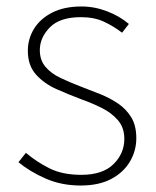

<svg xmlns="http://www.w3.org/2000/svg" viewBox="-20 -560 481 593"><path d="M229 13Q170 13 121 -8.5Q72 -30 37 -59L60 -88Q93 -60 133 -40Q173 -20 231 -20Q297 -20 330.5 -53Q364 -86 364 -131Q364 -166 344 -189Q324 -212 293.5 -227Q263 -242 232 -253Q192 -268 154 -285Q116 -302 91 -330Q66 -358 66 -403Q66 -440 85 -471Q104 -502 141 -521Q178 -540 232 -540Q272 -540 311 -525Q350 -510 378 -486L357 -459Q331 -479 301 -493Q271 -507 230 -507Q165 -507 134 -475.5Q103 -444 103 -405Q103 -374 120.5 -353.5Q138 -333 166.5 -319.5Q195 -306 226 -294Q258 -282 289 -269.5Q320 -257 345 -240Q370 -223 385.5 -197.5Q401 -172 401 -133Q401 -94 381 -60.5Q361 -27 323 -7Q285 13 229 13Z"/></svg>

Font: Source Han Sans SC ExtraLight
Style: Regular
Weight: 250
Designer: Ryoko NISHIZUKA 西塚涼子 (kana, bopomofo & ideographs); Paul D. Hunt (Latin, Greek & Cyrillic); Sandoll Communications 산돌커뮤니
Foundry: Adobe
Version: Version 2.004;hotconv 1.0.118;makeotfexe 2.5.65603